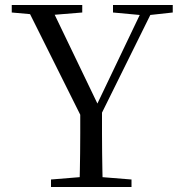

<svg xmlns="http://www.w3.org/2000/svg" viewBox="-20 -748 727 768"><path d="M184 0V-30L331 -42H357L506 -30V0ZM298 0Q299 -38 299.5 -69.5Q300 -101 300.5 -135.5Q301 -170 301 -214.5Q301 -259 301 -323H388Q388 -259 388 -214.5Q388 -170 388.5 -136Q389 -102 389.5 -70Q390 -38 391 0ZM317 -257 82 -728H180L383 -306H357L363 -320L558 -728H601L368 -257ZM27 -698V-728H309V-698L175 -687H150ZM432 -698V-728H671V-698L571 -687H551Z"/></svg>

Font: Noto Serif SC
Style: Regular
Weight: 400
Designer: Ryoko NISHIZUKA 西塚涼子 (kana & ideographs); Frank Grießhammer (Latin, Greek & Cyrillic); Wenlong ZHANG 张文龙 (bopomofo); San
Foundry: Adobe
Version: Version 2.002-H1;hotconv 1.1.0;makeotfexe 2.6.0